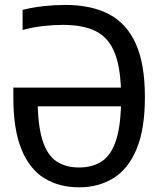

<svg xmlns="http://www.w3.org/2000/svg" viewBox="-20 -770 663 799"><path d="M309 9.5Q226.5 9.5 165 -28Q103.5 -65.5 69.5 -148Q35.5 -230.5 35.5 -366V-405.5H520V-327.5H98.5L136.5 -364.5Q136.5 -252.5 156 -189Q175.5 -125.5 214 -99.2Q252.5 -73 309 -73Q365 -73 404 -98.8Q443 -124.5 463.5 -187.8Q484 -251 484 -364Q484 -481 458.5 -547Q433 -613 379.5 -639.8Q326 -666.5 242 -666.5Q203 -666.5 158.8 -661.5Q114.5 -656.5 74 -645V-729Q117 -739.5 162.2 -744.5Q207.5 -749.5 251.5 -749.5Q360 -749.5 433.8 -710.8Q507.5 -672 545.2 -587.8Q583 -503.5 583 -366Q583 -232 548.2 -149.2Q513.5 -66.5 451.8 -28.5Q390 9.5 309 9.5Z"/></svg>

Font: Encode Sans SC Condensed Medium
Style: Regular
Weight: 500
Width: 3
Designer: Multiple Designers
Foundry: Impallari Type
Version: Version 3.002